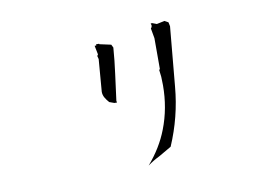

<svg xmlns="http://www.w3.org/2000/svg" viewBox="-65 -805 1129 775"><g transform="rotate(-10 500.0 -417.0)"><path d="M599.1 -444.3Q599.1 -350.6 566.9 -267.6Q540 -197.3 485.8 -134.8Q508.3 -151.4 534.2 -164.1L586.4 -194.3Q635.3 -307.6 646 -429.7Q656.7 -551.8 668.5 -673.8L665 -690.4L649.9 -698.7L617.7 -691.9L599.6 -698.7Q595.2 -698.7 593.3 -697.8Q593.3 -697.3 594.5 -694.8Q595.7 -692.4 595.7 -688.5Q595.7 -683.1 590.8 -678.2L598.1 -637.2V-510.3L594.7 -507.8L598.1 -479Q599.1 -461.4 599.1 -444.3ZM593.3 -697.8ZM374.5 -653.8H361.8V-648.9H355L362.3 -612.3L358.4 -606.4L361.8 -593.3L351.1 -460.9Q351.1 -448.2 357.4 -437Q363.8 -425.8 373.5 -415L393.6 -407.7H404.3L402.8 -414.6Q409.7 -469.2 417 -522.7Q424.3 -576.2 428.2 -628.9L421.9 -641.6L374.5 -651.9Z"/></g></svg>

Font: Bakudai
Style: Light
Weight: 300
Version: Version 1.48